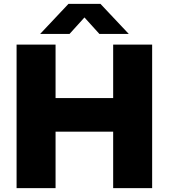

<svg xmlns="http://www.w3.org/2000/svg" viewBox="-20 -970 870 990"><path d="M65.5 0V-740H266.5V-464.5H563.5V-740H764.5V0H563.5V-291H266.5V0ZM187 -795 333 -950H498L644 -795H492.5L415.5 -880L338.5 -795Z"/></svg>

Font: Encode Sans SmExp XBd
Style: Regular
Weight: 800
Width: 6
Designer: Multiple Designers
Foundry: Impallari Type
Version: Version 3.002; ttfautohint (v1.8.3) -l 8 -r 50 -G 200 -x 14 